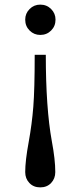

<svg xmlns="http://www.w3.org/2000/svg" viewBox="-20 -800 348 830"><path d="M89 -715Q89 -742 108 -761Q127 -780 154 -780Q182 -780 201 -761Q220 -742 220 -715Q220 -687 201 -668Q182 -649 154 -649Q127 -649 108 -668Q89 -687 89 -715ZM130 -563H178Q178 -333 204 -190Q219 -110 219 -56Q219 -28 201 -9Q183 10 154 10Q125 10 107 -9Q89 -28 89 -56Q89 -105 104 -186Q118 -263 124 -338.5Q130 -414 130 -563Z"/></svg>

Font: Libre Baskerville
Style: Regular
Weight: 400
Designer: Pablo Impallari, Rodrigo Fuenzalida
Foundry: Pablo Impallari, Rodrigo Fuenzalida
Version: Version 1.000